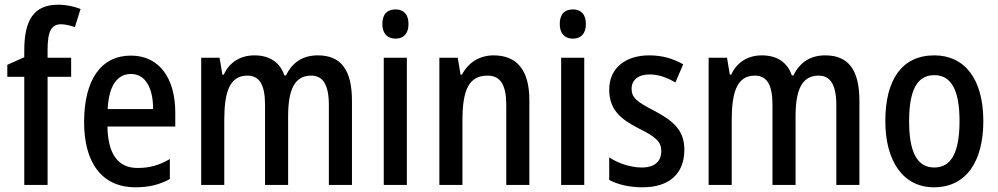

<svg xmlns="http://www.w3.org/2000/svg" viewBox="-20 -785 4237 815"><path d="M282 -459V-540H182V-574C182 -652 198 -682 239 -682C259 -682 279 -676 298 -670L322 -747C292 -758 263 -765 227 -765C125 -765 83 -702 83 -571V-542L11 -510V-459H83V0H182V-459Z M536 -549C410 -549 337 -448 337 -266C337 -99 409 10 555 10C612 10 657 -1 701 -25V-110C655 -83 614 -72 564 -72C481 -72 438 -131 436 -248H724V-308C724 -450 658 -549 536 -549ZM536 -471C600 -471 630 -407 630 -322H437C442 -422 478 -471 536 -471Z M1329 -550C1267 -550 1222 -522 1194 -465H1187C1170 -517 1128 -550 1060 -550C1002 -550 954 -522 930 -468H924L912 -540H834V0H932V-274C932 -391 953 -464 1030 -464C1081 -464 1105 -426 1105 -340V0H1203V-290C1203 -404 1230 -464 1301 -464C1351 -464 1376 -425 1376 -338V0H1474V-357C1474 -489 1427 -550 1329 -550Z M1659 -745C1624 -745 1603 -725 1603 -683C1603 -642 1625 -621 1659 -621C1693 -621 1714 -642 1714 -683C1714 -724 1694 -745 1659 -745ZM1707 -540H1609V0H1707Z M2075 -550C2018 -550 1968 -521 1941 -468H1935L1923 -540H1845V0H1943V-274C1943 -405 1971 -464 2050 -464C2106 -464 2129 -422 2129 -339V0H2227V-360C2227 -489 2173 -550 2075 -550Z M2412 -745C2377 -745 2356 -725 2356 -683C2356 -642 2378 -621 2412 -621C2446 -621 2467 -642 2467 -683C2467 -724 2447 -745 2412 -745ZM2460 -540H2362V0H2460Z M2885 -150C2885 -234 2835 -273 2759 -314C2684 -352 2661 -370 2661 -408C2661 -445 2689 -469 2737 -469C2776 -469 2813 -455 2847 -435L2880 -512C2836 -537 2790 -550 2736 -550C2634 -550 2566 -495 2566 -405C2566 -320 2613 -280 2691 -240C2767 -203 2787 -181 2787 -144C2787 -100 2759 -74 2704 -74C2655 -74 2602 -93 2566 -117V-21C2603 -2 2649 10 2708 10C2819 10 2885 -46 2885 -150Z M3483 -550C3421 -550 3376 -522 3348 -465H3341C3324 -517 3282 -550 3214 -550C3156 -550 3108 -522 3084 -468H3078L3066 -540H2988V0H3086V-274C3086 -391 3107 -464 3184 -464C3235 -464 3259 -426 3259 -340V0H3357V-290C3357 -404 3384 -464 3455 -464C3505 -464 3530 -425 3530 -338V0H3628V-357C3628 -489 3581 -550 3483 -550Z M4154 -271C4154 -452 4073 -550 3946 -550C3808 -550 3738 -446 3738 -271C3738 -102 3813 10 3944 10C4084 10 4154 -103 4154 -271ZM3839 -270C3839 -399 3871 -466 3946 -466C4020 -466 4053 -399 4053 -271C4053 -142 4020 -74 3946 -74C3871 -74 3839 -143 3839 -270Z"/></svg>

Font: Noto Sans Armenian Condensed Medium
Style: Regular
Weight: 500
Width: 3
Designer: Monotype Design Team
Foundry: Monotype Imaging Inc.
Version: Version 2.008